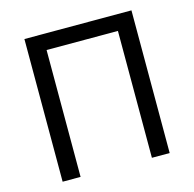

<svg xmlns="http://www.w3.org/2000/svg" viewBox="-104 -821 940 928"><g transform="rotate(-15 365.5 -357.0)"><path d="M632.8 0H543.9V-634.8H187V0H97.2V-713.9H632.8Z"/></g></svg>

Font: NotoSans
Style: Regular
Weight: 400
Designer: Monotype Design team
Foundry: Monotype Imaging Inc.
Version: Version 1.04